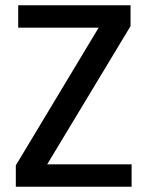

<svg xmlns="http://www.w3.org/2000/svg" viewBox="-20 -708 558 728"><path d="M40 0V-81L354 -603H49V-688H475V-609L159 -85H479V0Z"/></svg>

Font: Saira SemiCondensed Medium
Style: Regular
Weight: 500
Width: 4
Designer: Hector Gatti with collaboration of the Omnibus-Type team
Foundry: Omnibus-Type
Version: Version 1.101